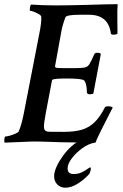

<svg xmlns="http://www.w3.org/2000/svg" viewBox="-28 -668 579 903"><path d="M-5.9 2.9Q-7.8 1 -7.8 -5.9Q-7.8 -26.4 -1 -26.4Q5.9 -26.4 19.5 -30.3Q33.2 -34.2 45.9 -40Q58.6 -45.9 60.5 -50.8Q73.2 -80.1 84 -134.8L156.2 -505.9Q168 -563.5 166 -588.9Q166 -594.7 155.3 -601.1Q144.5 -607.4 132.3 -612.3Q120.1 -617.2 113.3 -617.2Q112.3 -617.2 112.3 -621.1Q112.3 -640.6 118.2 -646.5Q146.5 -644.5 175.3 -643.6Q204.1 -642.6 234.4 -642.6Q254.9 -642.6 294.4 -643.1Q334 -643.6 379.9 -645Q425.8 -646.5 465.3 -647.5Q504.9 -648.4 525.4 -648.4Q524.4 -639.6 523.9 -618.2Q523.4 -596.7 523.9 -573.2Q524.4 -549.8 524.4 -531.2Q524.4 -512.7 524.4 -509.8Q519.5 -504.9 504.9 -504.9Q493.2 -504.9 493.2 -511.7Q481.4 -598.6 390.6 -598.6H346.7Q283.2 -598.6 279.3 -585.9Q271.5 -564.5 266.6 -546.9Q261.7 -529.3 259.8 -515.6L230.5 -354.5Q233.4 -348.6 246.1 -348.1Q258.8 -347.7 267.6 -347.7H328.1Q357.4 -347.7 371.1 -350.6Q384.8 -353.5 393.1 -367.2Q401.4 -380.9 415 -412.1Q418 -419.9 429.7 -419.9Q442.4 -419.9 446.3 -414.1L411.1 -228.5Q407.2 -224.6 393.6 -224.6Q382.8 -224.6 380.9 -232.4Q379.9 -278.3 367.2 -290Q357.4 -298.8 283.2 -298.8Q218.8 -298.8 216.8 -291L188.5 -142.6Q184.6 -121.1 180.7 -96.2Q176.8 -71.3 180.7 -59.6Q184.6 -48.8 204.6 -48.3Q224.6 -47.9 272.5 -47.9Q323.2 -47.9 357.4 -58.1Q391.6 -68.4 417 -93.3Q442.4 -118.2 464.8 -162.1Q467.8 -168 478.5 -168Q498 -168 502 -162.1Q429.7 -22.5 420.9 2.9Q395.5 2.9 355 2.4Q314.5 2 259.8 1Q205.1 -1 168.5 -2Q131.8 -2.9 112.3 -2ZM279.3 214.8Q256.8 214.8 241.7 199.7Q226.6 184.6 226.6 161.1Q226.6 140.6 238.3 115.2Q250 89.8 268.1 64.9Q286.1 40 307.1 21Q328.1 2 346.7 -4.9L418 2.9Q388.7 7.8 359.4 28.8Q330.1 49.8 310.1 76.2Q290 102.5 290 124Q290 150.4 318.4 150.4Q339.8 150.4 356 142.6Q372.1 134.8 382.8 127Q393.6 119.1 396.5 119.1Q401.4 120.1 397.9 133.8Q394.5 147.5 391.6 150.4Q369.1 175.8 338.4 195.3Q307.6 214.8 279.3 214.8Z"/></svg>

Font: Crimson Text SemiBold
Style: Italic
Weight: 600
Italic angle: -11°
Designer: Sebastian Kosch
Foundry: Sebastian Kosch
Version: Version 1.100; ttfautohint (v1.8.4)